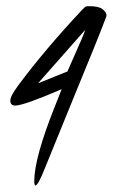

<svg xmlns="http://www.w3.org/2000/svg" viewBox="-20 -569 360 613"><path d="M176.8 -284.2Q55.2 -231.9 28.3 -231.9Q13.2 -232.4 12.9 -247.3Q12.7 -262.2 38.1 -295.9L38.6 -296.9Q124 -411.6 242.2 -537.6Q251.5 -547.4 254.6 -548.3Q257.8 -549.3 263.7 -549.3Q295.9 -549.3 307.6 -539.6Q323.7 -526.4 318.8 -514.6Q293 -445.8 220.7 -271L123 -31.2Q102.5 21 93.3 23.4Q89.4 22.5 89.4 9.3Q89.4 -64 154.3 -227.1L164.6 -252.9Q173.3 -274.9 176.8 -284.2ZM195.3 -340.8 219.7 -396.5Q245.1 -452.6 252.4 -474.1L101.6 -303.2Z"/></svg>

Font: Kristi
Style: Regular
Weight: 400
Italic angle: -15°
Version: Version 1.004